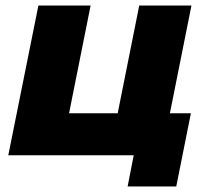

<svg xmlns="http://www.w3.org/2000/svg" viewBox="-20 -562 752 695"><path d="M595 -152H671L618 113H442L464 0H10L119 -542H308L230 -152H406L484 -542H673Z"/></svg>

Font: Montserrat Alternates ExtraBold
Style: Italic
Weight: 800
Italic angle: -11.3°
Designer: Julieta Ulanovsky
Foundry: Julieta Ulanovsky
Version: Version 7.200